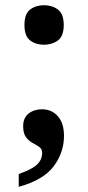

<svg xmlns="http://www.w3.org/2000/svg" viewBox="-20 -564 338 738"><path d="M52 105Q83 94 103 82.5Q123 71 132.5 56.5Q142 42 142 23Q142 9 131 1Q120 -7 105.5 -14.5Q91 -22 80 -36.5Q69 -51 69 -79Q69 -111 90 -127.5Q111 -144 141 -144Q179 -144 202.5 -117Q226 -90 226 -42Q226 22 186.5 75Q147 128 52 154ZM149 -392Q118 -392 96 -408.5Q74 -425 74 -468Q74 -511 96 -527.5Q118 -544 149 -544Q180 -544 202.5 -527.5Q225 -511 225 -468Q225 -425 202.5 -408.5Q180 -392 149 -392Z"/></svg>

Font: Noto Rashi Hebrew SemiBold
Style: Regular
Weight: 600
Version: Version 1.006